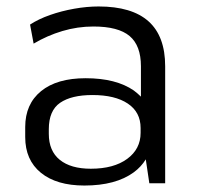

<svg xmlns="http://www.w3.org/2000/svg" viewBox="-20 -567 609 594"><path d="M241 7Q155 7 106.5 -32.5Q58 -72 58 -143V-174Q58 -245 107 -285Q156 -325 245 -325Q339 -325 394 -287Q406 -278 416 -268V-362Q416 -426 381 -455.5Q346 -485 269 -485Q220 -485 173 -471Q126 -457 84 -432L73 -491Q99 -508 134.5 -520.5Q170 -533 209.5 -540Q249 -547 285 -547Q388 -547 439.5 -501Q491 -455 491 -362V0H442L431 -74Q417 -51 394 -34Q338 7 241 7ZM261 -45Q332 -45 373.5 -75.5Q415 -106 415 -156V-171Q415 -220 375.5 -246.5Q336 -273 266 -273Q201 -273 166 -249Q131 -225 131 -167V-153Q131 -100 165 -72.5Q199 -45 261 -45Z"/></svg>

Font: Pathway Extreme 8pt Thin 12pt Light
Style: Regular
Weight: 300
Version: Version 1.001;gftools[0.9.26]